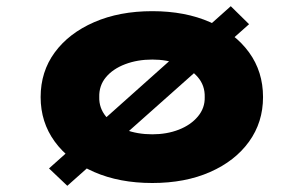

<svg xmlns="http://www.w3.org/2000/svg" viewBox="-20 -580 965 619"><path d="M197 19 138 -37 724 -560 783 -502ZM471 10Q365 10 283.5 -25.5Q202 -61 156.5 -123.5Q111 -186 111 -267Q111 -349 156.5 -411Q202 -473 283.5 -508.5Q365 -544 471 -544Q577 -544 657.5 -508.5Q738 -473 783 -411Q828 -349 828 -267Q828 -186 783 -123.5Q738 -61 657.5 -25.5Q577 10 471 10ZM471 -147Q518 -147 556.5 -162Q595 -177 618 -204.5Q641 -232 640 -267Q641 -304 618 -331Q595 -358 556.5 -373Q518 -388 471 -388Q423 -388 383.5 -373Q344 -358 321.5 -331Q299 -304 300 -267Q299 -232 321.5 -204.5Q344 -177 383.5 -162Q423 -147 471 -147Z"/></svg>

Font: Lexend Tera ExtraBold
Style: Regular
Weight: 800
Designer: Bonnie Shaver-Troup, Thomas Jockin
Foundry: Lexend
Version: Version 1.007